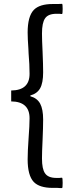

<svg xmlns="http://www.w3.org/2000/svg" viewBox="-20 -793 370 980"><path d="M296.9 167Q293.9 167 287.1 167Q277.3 166 273.4 166H249Q181.6 166 152.3 135.7Q121.1 102.5 121.1 20.5Q121.1 -19.5 126 -88.9Q130.9 -153.3 130.9 -189.5Q130.9 -274.4 37.1 -275.4V-331.1Q130.9 -332 130.9 -416Q130.9 -463.9 126 -519.5Q126 -527.3 125 -543Q121.1 -596.7 121.1 -627Q121.1 -709 152.3 -742.2Q181.6 -772.5 249 -772.5H273.4Q277.3 -772.5 285.2 -772.9Q293 -773.4 296.9 -773.4Q299.8 -772.5 299.8 -747.6Q299.8 -722.7 296.9 -721.7Q295.9 -721.7 292 -721.7Q287.1 -722.7 283.2 -722.7H268.6Q225.6 -722.7 210 -699.2Q194.3 -676.8 194.3 -622.1Q194.3 -589.8 197.3 -529.3Q200.2 -462.9 200.2 -423.8Q200.2 -370.1 185.1 -342.8Q169.9 -315.4 134.8 -305.7V-301.8Q169.9 -292 185.1 -263.7Q200.2 -235.4 200.2 -182.6Q200.2 -144.5 197.3 -78.1Q194.3 -16.6 194.3 15.6Q194.3 70.3 210 91.8Q225.6 115.2 268.6 115.2H283.2Q286.1 115.2 291 114.3Q294.9 114.3 296.9 114.3Q299.8 115.2 299.8 140.6Q299.8 166 296.9 167Z"/></svg>

Font: Bpmf GenSeki Gothic R
Style: R
Weight: 400
Foundry: But Ko
Version: Version 1.320